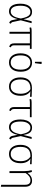

<svg xmlns="http://www.w3.org/2000/svg" viewBox="1740 -2539 1002 4522"><g transform="rotate(90 2241.0 -278.0)"><path d="M432 -329 480 -522H526L458 -266L497 -83Q501 -61 511 -50Q521 -39 538 -33L521 6Q467 -7 454 -67L428 -192Q406 -89 361.5 -39Q317 11 248 11Q161 11 114 -58Q67 -127 67 -262Q67 -342 90 -403Q113 -464 156 -498Q199 -532 258 -532Q306 -532 339 -513.5Q372 -495 395 -451Q418 -407 432 -329ZM115 -262Q115 -144 150.5 -86.5Q186 -29 250 -29Q308 -29 350 -82Q392 -135 416 -268Q399 -356 377.5 -404.5Q356 -453 328.5 -473Q301 -493 260 -493Q196 -493 155.5 -432Q115 -371 115 -262Z M1047 -481V-118Q1047 -78 1058 -59.5Q1069 -41 1095 -30L1080 7Q1036 -7 1018.5 -34.5Q1001 -62 1001 -115V-481H775V0H729V-481H712Q685 -481 670 -479Q655 -477 634 -471L624 -509Q643 -517 661.5 -519.5Q680 -522 709 -522H1131V-481Z M1669 -263Q1669 -135 1611 -62Q1553 11 1452 11Q1351 11 1293.5 -61.5Q1236 -134 1236 -260Q1236 -387 1294.5 -459.5Q1353 -532 1453 -532Q1555 -532 1612 -461.5Q1669 -391 1669 -263ZM1284 -260Q1284 -149 1328 -89Q1372 -29 1452 -29Q1531 -29 1576 -89Q1621 -149 1621 -263Q1621 -375 1577 -433.5Q1533 -492 1453 -492Q1374 -492 1329 -432.5Q1284 -373 1284 -260ZM1488 -755 1468 -600H1436V-759Z M2260 -484 2128 -492Q2177 -464 2206.5 -405Q2236 -346 2236 -263Q2236 -135 2178 -62Q2120 11 2019 11Q1918 11 1860.5 -61.5Q1803 -134 1803 -260Q1803 -386 1865.5 -457.5Q1928 -529 2054 -529Q2148 -529 2260 -522ZM2079 -494H2074Q1955 -495 1903 -436.5Q1851 -378 1851 -260Q1851 -149 1895 -89Q1939 -29 2019 -29Q2098 -29 2143 -89Q2188 -149 2188 -263Q2188 -348 2158.5 -406.5Q2129 -465 2079 -494Z M2547 -481V-118Q2547 -78 2558 -59.5Q2569 -41 2595 -30L2581 7Q2537 -7 2519 -34.5Q2501 -62 2501 -115V-481H2401Q2372 -481 2357.5 -479Q2343 -477 2321 -471L2311 -509Q2331 -517 2349 -519.5Q2367 -522 2396 -522H2741V-481Z M3159 -329 3207 -522H3253L3185 -266L3224 -83Q3228 -61 3238 -50Q3248 -39 3265 -33L3248 6Q3194 -7 3181 -67L3155 -192Q3133 -89 3088.5 -39Q3044 11 2975 11Q2888 11 2841 -58Q2794 -127 2794 -262Q2794 -342 2817 -403Q2840 -464 2883 -498Q2926 -532 2985 -532Q3033 -532 3066 -513.5Q3099 -495 3122 -451Q3145 -407 3159 -329ZM2842 -262Q2842 -144 2877.5 -86.5Q2913 -29 2977 -29Q3035 -29 3077 -82Q3119 -135 3143 -268Q3126 -356 3104.5 -404.5Q3083 -453 3055.5 -473Q3028 -493 2987 -493Q2923 -493 2882.5 -432Q2842 -371 2842 -262Z M3848 -484 3716 -492Q3765 -464 3794.5 -405Q3824 -346 3824 -263Q3824 -135 3766 -62Q3708 11 3607 11Q3506 11 3448.5 -61.5Q3391 -134 3391 -260Q3391 -386 3453.5 -457.5Q3516 -529 3642 -529Q3736 -529 3848 -522ZM3667 -494H3662Q3543 -495 3491 -436.5Q3439 -378 3439 -260Q3439 -149 3483 -89Q3527 -29 3607 -29Q3686 -29 3731 -89Q3776 -149 3776 -263Q3776 -348 3746.5 -406.5Q3717 -465 3667 -494Z M4378 -371V203L4332 195V-366Q4332 -432 4306 -463Q4280 -494 4228 -494Q4175 -494 4134 -465Q4093 -436 4056 -381V0H4010V-355Q4010 -408 4004 -447Q3998 -486 3987 -523L4029 -529Q4046 -484 4052 -425Q4124 -532 4235 -532Q4305 -532 4341.5 -490.5Q4378 -449 4378 -371Z"/></g></svg>

Font: FiraGO ExtraLight
Style: Regular
Weight: 200
Designer: bBox Type
Foundry: bBox Type GmbH
Version: Version 1.001